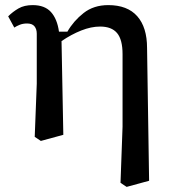

<svg xmlns="http://www.w3.org/2000/svg" viewBox="-20 -540 692 752"><path d="M116 -4 124 -212V-408Q124 -426 115 -437Q106 -448 86 -448Q70 -448 57.5 -443Q45 -438 36 -432L12 -476Q30 -494 52.5 -507Q75 -520 108 -520Q155 -520 179.5 -493Q204 -466 211 -416H244Q268 -458 307.5 -489Q347 -520 404 -520Q479 -520 517.5 -476.5Q556 -433 556 -352L564 168L476 192L452 176L460 -44V-328Q460 -385 438.5 -410.5Q417 -436 372 -436Q337 -436 298 -420.5Q259 -405 221 -379L228 -12L140 12Z"/></svg>

Font: Source Serif 4 Caption
Style: Regular
Weight: 400
Designer: Frank Grießhammer
Foundry: Adobe Systems Incorporated
Version: Version 4.004;hotconv 1.0.117;makeotfexe 2.5.65602